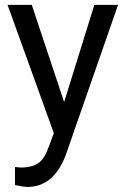

<svg xmlns="http://www.w3.org/2000/svg" viewBox="-20 -548 513 782"><path d="M241.2 -132.3 109.4 -528.3H10.7L199.2 -5.9L179.2 47.9C168 80.6 154.3 103.5 137.2 115.7C120.1 127.9 96.2 134.3 65.4 134.3L41 132.3V205.6L74.7 211.9L91.8 213.4C163.6 213.4 215.8 169.4 248.5 81.5L460.9 -528.3H364.3Z"/></svg>

Font: Vazir
Style: Regular
Weight: 400
Designer: Saber Rastikerdar
Foundry: Saber Rastikerdar
Version: Version 27.002;January 24, 2021;FontCreator 13.0.0.2683 64-b